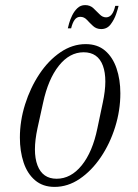

<svg xmlns="http://www.w3.org/2000/svg" viewBox="-20 -723 540 753"><path d="M194 10Q148 10 117.5 -16Q87 -42 72.5 -86Q58 -130 58 -183Q58 -249 78.5 -314Q99 -379 134.5 -432.5Q170 -486 217 -518Q264 -550 316 -550Q362 -550 392 -524.5Q422 -499 437 -455Q452 -411 452 -357Q452 -290 431.5 -224.5Q411 -159 375 -106Q339 -53 292.5 -21.5Q246 10 194 10ZM202 -22Q258 -22 300.5 -74.5Q343 -127 362 -220L383 -320Q403 -413 383.5 -465.5Q364 -518 308 -518Q253 -518 211 -465.5Q169 -413 149 -320L127 -220Q107 -127 127 -74.5Q147 -22 202 -22ZM377 -609Q358 -609 345 -621Q332 -633 321 -645Q310 -657 295 -657Q281 -657 272.5 -645Q264 -633 259 -612H246Q247 -617 251 -631.5Q255 -646 263 -662.5Q271 -679 283.5 -691Q296 -703 314 -703Q333 -703 346 -691Q359 -679 370.5 -667Q382 -655 396 -655Q422 -655 432 -700H445Q443 -690 435.5 -668Q428 -646 414 -627.5Q400 -609 377 -609Z"/></svg>

Font: Xanh Mono
Style: Italic
Weight: 400
Italic angle: -12°
Monospace: yes
Designer: Lam Bao, Duy Dao
Foundry: Yellow Type Foundry
Version: Version 3.101; ttfautohint (v1.8.3)